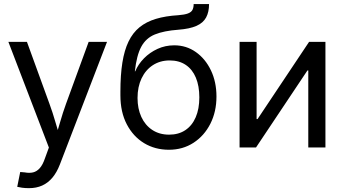

<svg xmlns="http://www.w3.org/2000/svg" viewBox="-20 -748 1743 974"><path d="M67.4 199.7 82.5 124.5 105.5 126.5Q128.9 130.9 147.7 126.5Q166.5 122.1 181.6 105.2Q196.8 88.4 208 55.2L228 0.5L22.5 -535.6H116.7L231 -221.2Q248 -174.8 261 -129.2Q273.9 -83.5 287.6 -40H258.8Q272 -83.5 285.2 -129.4Q298.3 -175.3 314.9 -221.2L429.7 -535.6H522.9L283.7 86.4Q268.1 127 245.6 153.6Q223.1 180.2 193.6 193.4Q164.1 206.5 127.4 206.5Q107.4 206.5 91.8 204.3Q76.2 202.1 67.4 199.7Z M836.9 11.7Q766.6 11.7 711.2 -21.7Q655.8 -55.2 623.3 -117.2Q590.8 -179.2 590.8 -264.6V-283.2Q590.8 -367.7 600.8 -430.4Q610.8 -493.2 632.1 -537.4Q653.3 -581.5 687.7 -609.6Q722.2 -637.7 771 -652.3Q819.8 -667 884.8 -670.9Q916.5 -673.3 933.3 -679.7Q950.2 -686 956.3 -697.8Q962.4 -709.5 962.4 -727.5H1040.5Q1040.5 -687 1025.6 -659.4Q1010.7 -631.8 976.6 -616.7Q942.4 -601.6 884.8 -597.2Q811 -591.8 765.6 -573.2Q720.2 -554.7 696.5 -510.7Q672.9 -466.8 664.1 -386.2H666Q681.2 -422.4 710.4 -452.1Q739.7 -481.9 779.1 -500Q818.4 -518.1 863.8 -518.1Q925.3 -518.1 973.6 -483.9Q1022 -449.7 1050 -391.1Q1078.1 -332.5 1078.1 -258.3Q1078.1 -181.2 1047.1 -120.1Q1016.1 -59.1 961.7 -23.7Q907.2 11.7 836.9 11.7ZM837.9 -64.9Q886.2 -64.9 920.4 -87.9Q954.6 -110.8 972.9 -153.3Q991.2 -195.8 991.2 -253.9Q991.2 -312 973.6 -354Q956.1 -396 922.4 -418.7Q888.7 -441.4 840.8 -441.4Q792.5 -441.4 755.6 -417.5Q718.8 -393.6 698.2 -350.6Q677.7 -307.6 677.7 -251Q677.7 -196.8 697 -154.8Q716.3 -112.8 752.4 -88.9Q788.6 -64.9 837.9 -64.9Z M1630.9 0H1543.9V-390.6H1539.6L1278.8 0H1195.3V-535.6H1281.7V-144H1286.6L1547.9 -535.6H1630.9Z"/></svg>

Font: Inter 20pt
Style: Regular
Weight: 400
Version: Version 4.001;git-66647c0bb